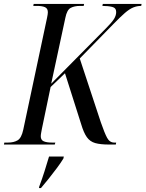

<svg xmlns="http://www.w3.org/2000/svg" viewBox="-45 -734 739 975"><path d="M-25 0 -23 -10H-4Q25 -10 44.5 -21.5Q64 -33 73 -75L194 -644Q196 -653 197 -660.5Q198 -668 198 -672Q198 -691 183.5 -697.5Q169 -704 143 -704H124L126 -714H382L380 -704H362Q333 -704 314 -694Q295 -684 287 -644L215 -309L492 -589Q522 -619 533.5 -637Q545 -655 545 -673Q545 -694 524.5 -699Q504 -704 475 -704L477 -714H674L672 -704Q651 -704 631.5 -696Q612 -688 589 -668Q566 -648 531 -612L360 -437L467 -113Q486 -58 499 -34Q512 -10 535 -10H545L543 0H509Q465 0 438.5 -7.5Q412 -15 396 -37.5Q380 -60 367 -104L285 -362L212 -292L168 -81Q166 -70 164 -59.5Q162 -49 162 -42Q162 -23 177 -16.5Q192 -10 218 -10H236L233 0ZM154 214Q169 174 181 136Q193 98 204 61H279L277 71Q265 91 245 118Q225 145 203 172.5Q181 200 163 221H153Z"/></svg>

Font: Noto Serif Display Condensed
Style: Italic
Weight: 400
Width: 3
Italic angle: -12°
Designer: Monotype Design Team
Foundry: Monotype Imaging Inc.
Version: Version 2.009